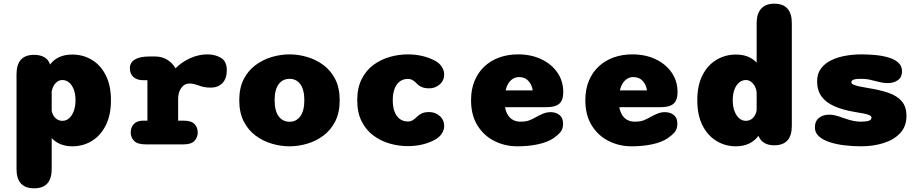

<svg xmlns="http://www.w3.org/2000/svg" viewBox="-20 -782 4992 1040"><path d="M69.5 -380Q69.5 -485 165 -485Q197 -485 219.5 -472.5Q242 -460 250.5 -434L251 -432.5Q271 -459 301 -472.8Q331 -486.5 371.5 -486.5Q430 -486.5 477.5 -458Q525 -429.5 553 -374.2Q581 -319 581 -239Q581 -159 553 -103.2Q525 -47.5 477.5 -18.5Q430 10.5 371.5 10.5Q336 10.5 308 -1Q280 -12.5 260 -34V133.5Q260 238 165 238Q69.5 238 69.5 133.5ZM260 -181.5Q262.5 -167.5 270.2 -155Q278 -142.5 290.2 -135Q302.5 -127.5 318 -127.5Q338 -127.5 354 -141.2Q370 -155 379.5 -180.2Q389 -205.5 389 -239Q389 -273 379.5 -297.5Q370 -322 354 -335.2Q338 -348.5 318 -348.5Q302 -348.5 289.5 -339Q277 -329.5 269.5 -315.2Q262 -301 260 -286Z M945 -128.5H974.5Q1016 -128.5 1033.5 -110.2Q1051 -92 1051 -64.5Q1051 -37 1033 -18.5Q1015 0 974.5 0H769Q725.5 0 706.8 -18.5Q688 -37 688 -64.5Q688 -92 705 -110.2Q722 -128.5 756 -128.5H778.5V-347.5H757Q721.5 -347.5 702.5 -365Q683.5 -382.5 683.5 -412Q683.5 -443 710.2 -459.5Q737 -476 788 -476H821.5Q854.5 -476 882.2 -460.5Q910 -445 926.5 -418.5L930.5 -412Q964.5 -446 1010.2 -466.8Q1056 -487.5 1104 -487.5Q1145.5 -487.5 1177 -468.5Q1208.5 -449.5 1208.5 -402Q1208.5 -356.5 1185 -332Q1161.5 -307.5 1121.5 -307.5Q1096.5 -307.5 1080.8 -311.5Q1065 -315.5 1050.5 -321Q1039.5 -325 1029 -327.2Q1018.5 -329.5 1007 -329.5Q987 -329.5 973.2 -317.8Q959.5 -306 952.2 -287.5Q945 -269 945 -247.5Z M1548.5 10.5Q1501 10.5 1453 -3.5Q1405 -17.5 1364.8 -47.2Q1324.5 -77 1300.2 -124.5Q1276 -172 1276 -239Q1276 -306 1300.2 -353.2Q1324.5 -400.5 1364.8 -430Q1405 -459.5 1453 -473.5Q1501 -487.5 1548.5 -487.5Q1595.5 -487.5 1643.5 -473.5Q1691.5 -459.5 1731.5 -430Q1771.5 -400.5 1795.8 -353.2Q1820 -306 1820 -239Q1820 -172 1795.8 -124.5Q1771.5 -77 1731.5 -47.2Q1691.5 -17.5 1643.5 -3.5Q1595.5 10.5 1548.5 10.5ZM1548.5 -122.5Q1566.5 -122.5 1581 -129.8Q1595.5 -137 1606.2 -151.5Q1617 -166 1622.8 -187.8Q1628.5 -209.5 1628.5 -239Q1628.5 -268.5 1622.8 -290.2Q1617 -312 1606.2 -326.5Q1595.5 -341 1581 -348Q1566.5 -355 1548.5 -355Q1530.5 -355 1515.5 -348Q1500.5 -341 1489.8 -326.5Q1479 -312 1473.2 -290.2Q1467.5 -268.5 1467.5 -239Q1467.5 -209.5 1473.2 -187.8Q1479 -166 1489.8 -151.5Q1500.5 -137 1515.5 -129.8Q1530.5 -122.5 1548.5 -122.5Z M2189.5 9.5Q2140 9.5 2091.5 -4.2Q2043 -18 2003 -47.5Q1963 -77 1939 -124.5Q1915 -172 1915 -239Q1915 -306 1939 -353.5Q1963 -401 2003 -430.5Q2043 -460 2091.5 -473.8Q2140 -487.5 2189.5 -487.5Q2230 -487.5 2267.2 -478.8Q2304.5 -470 2334.5 -454Q2361 -440 2373.5 -419.8Q2386 -399.5 2386 -379.5Q2386 -346 2361.8 -324.8Q2337.5 -303.5 2305 -303.5Q2280.5 -303.5 2264.5 -310.5Q2248.5 -317.5 2237.5 -329.5Q2228 -340 2216.2 -347.2Q2204.5 -354.5 2189 -354.5Q2171.5 -354.5 2156.8 -347.5Q2142 -340.5 2131 -326.2Q2120 -312 2113.8 -290.2Q2107.5 -268.5 2107.5 -239Q2107.5 -209.5 2113.8 -187.8Q2120 -166 2131 -152Q2142 -138 2156.8 -131Q2171.5 -124 2189 -124Q2204.5 -124 2216.2 -131.2Q2228 -138.5 2237.5 -148.5Q2249 -160.5 2264.8 -167.8Q2280.5 -175 2305 -175Q2337.5 -175 2361.8 -153.8Q2386 -132.5 2386 -98.5Q2386 -78.5 2373.5 -58.8Q2361 -39 2334.5 -24.5Q2304.5 -8 2267.2 0.8Q2230 9.5 2189.5 9.5Z M2783.5 10.5Q2714 10.5 2656.8 -18.8Q2599.5 -48 2565.5 -103.8Q2531.5 -159.5 2531.5 -239Q2531.5 -298.5 2550.8 -344.5Q2570 -390.5 2604.5 -422.5Q2639 -454.5 2685.2 -471Q2731.5 -487.5 2786 -487.5Q2857 -487.5 2912.2 -461.2Q2967.5 -435 2999.2 -389Q3031 -343 3031 -283.5Q3031 -238.5 3009.2 -220Q2987.5 -201.5 2940.5 -201.5H2715.5Q2720 -177 2730.8 -159.5Q2741.5 -142 2758.8 -132.5Q2776 -123 2799 -123Q2828.5 -123 2846.8 -130Q2865 -137 2881 -146.5Q2901.5 -158 2921.2 -166.2Q2941 -174.5 2963 -174.5Q2991.5 -174.5 3010.8 -159Q3030 -143.5 3030 -112.5Q3030 -82 3014.5 -64.8Q2999 -47.5 2976.5 -32.5Q2945 -11.5 2894.2 -0.5Q2843.5 10.5 2783.5 10.5ZM2718.5 -292.5H2865.5Q2861 -323 2842.2 -343.8Q2823.5 -364.5 2791.5 -364.5Q2773.5 -364.5 2759 -355.8Q2744.5 -347 2734.2 -331Q2724 -315 2718.5 -292.5Z M3402.5 10.5Q3333 10.5 3275.8 -18.8Q3218.5 -48 3184.5 -103.8Q3150.5 -159.5 3150.5 -239Q3150.5 -298.5 3169.8 -344.5Q3189 -390.5 3223.5 -422.5Q3258 -454.5 3304.2 -471Q3350.5 -487.5 3405 -487.5Q3476 -487.5 3531.2 -461.2Q3586.5 -435 3618.2 -389Q3650 -343 3650 -283.5Q3650 -238.5 3628.2 -220Q3606.5 -201.5 3559.5 -201.5H3334.5Q3339 -177 3349.8 -159.5Q3360.5 -142 3377.8 -132.5Q3395 -123 3418 -123Q3447.5 -123 3465.8 -130Q3484 -137 3500 -146.5Q3520.5 -158 3540.2 -166.2Q3560 -174.5 3582 -174.5Q3610.5 -174.5 3629.8 -159Q3649 -143.5 3649 -112.5Q3649 -82 3633.5 -64.8Q3618 -47.5 3595.5 -32.5Q3564 -11.5 3513.2 -0.5Q3462.5 10.5 3402.5 10.5ZM3337.5 -292.5H3484.5Q3480 -323 3461.2 -343.8Q3442.5 -364.5 3410.5 -364.5Q3392.5 -364.5 3378 -355.8Q3363.5 -347 3353.2 -331Q3343 -315 3337.5 -292.5Z M4173.5 5Q4111.5 5 4089.5 -43L4088 -46Q4068 -19 4037.2 -4.2Q4006.5 10.5 3966.5 10.5Q3908.5 10.5 3860.8 -18.5Q3813 -47.5 3785 -103.2Q3757 -159 3757 -239Q3757 -319 3785 -374.2Q3813 -429.5 3860.8 -458Q3908.5 -486.5 3966.5 -486.5Q4003 -486.5 4031 -475.2Q4059 -464 4078.5 -442.5V-657Q4078.5 -708 4103 -735Q4127.5 -762 4173.5 -762Q4269 -762 4269 -657V-100Q4269 5 4173.5 5ZM4078.5 -184.5V-281.5Q4077.5 -297 4070 -312.2Q4062.5 -327.5 4049.8 -338Q4037 -348.5 4020 -348.5Q4000 -348.5 3984 -335.2Q3968 -322 3958.5 -297.5Q3949 -273 3949 -239Q3949 -205.5 3958.5 -180.2Q3968 -155 3984 -141.2Q4000 -127.5 4020 -127.5Q4036 -127.5 4048.5 -135.5Q4061 -143.5 4068.8 -156.8Q4076.5 -170 4078.5 -184.5Z M4644.5 10.5Q4599.5 10.5 4555 5.2Q4510.5 0 4474 -12Q4437.5 -24 4415.8 -43.5Q4394 -63 4394 -91.5Q4394 -126 4416 -143.5Q4438 -161 4472.5 -161Q4486 -161 4502.8 -157.2Q4519.5 -153.5 4538 -146.5Q4554 -141 4571 -135.5Q4588 -130 4606 -126.5Q4624 -123 4642.5 -123Q4670.5 -123 4685.5 -127.8Q4700.5 -132.5 4700.5 -145Q4700.5 -152.5 4690.5 -157.5Q4680.5 -162.5 4660 -166.8Q4639.5 -171 4607.5 -176Q4543 -187 4498 -207.2Q4453 -227.5 4429.5 -260.2Q4406 -293 4406 -341.5Q4406 -383 4427 -411Q4448 -439 4482.8 -455.8Q4517.5 -472.5 4560 -480Q4602.5 -487.5 4645 -487.5Q4683.5 -487.5 4722.5 -483.8Q4761.5 -480 4794 -470.2Q4826.5 -460.5 4846.2 -442.5Q4866 -424.5 4866 -395.5Q4866 -364 4843.8 -348Q4821.5 -332 4789 -332Q4771.5 -332 4755.5 -335Q4739.5 -338 4723.5 -342.5Q4708 -347 4688.8 -351Q4669.5 -355 4647.5 -355Q4636.5 -355 4626.5 -354.5Q4616.5 -354 4608.5 -352Q4600.5 -350 4596 -346.2Q4591.5 -342.5 4591.5 -336Q4591.5 -329 4603.2 -323.5Q4615 -318 4635.5 -313.8Q4656 -309.5 4683 -305Q4747 -295 4793.5 -278.8Q4840 -262.5 4865 -233Q4890 -203.5 4890 -154Q4890 -97 4855.5 -60.5Q4821 -24 4765.2 -6.8Q4709.5 10.5 4644.5 10.5Z"/></svg>

Font: Sono Monospace ExtraBold
Style: Regular
Weight: 800
Version: Version 2.112